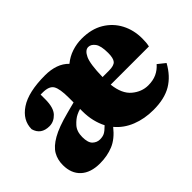

<svg xmlns="http://www.w3.org/2000/svg" viewBox="-96 -735 984 984"><g transform="rotate(-45 396.0 -243.5)"><path d="M545 -449Q522 -449 506 -415Q490 -381 488 -288H535Q571 -288 583.5 -302.5Q596 -317 596 -355Q596 -407 580.5 -428Q565 -449 545 -449ZM554 16Q489 16 435 -5.5Q381 -27 346 -69Q307 -20 263 -2Q219 16 166 16Q99 16 62 -18Q25 -52 25 -113Q25 -152 42.5 -182.5Q60 -213 104.5 -238.5Q149 -264 230 -285Q242 -288 258 -292.5Q274 -297 291 -301V-336Q291 -400 276.5 -424.5Q262 -449 215 -449Q211 -449 207.5 -449Q204 -449 200 -449V-415Q200 -354 175 -328Q150 -302 118 -302Q57 -302 42 -356Q42 -421 103.5 -462Q165 -503 286 -503Q327 -503 360 -491.5Q393 -480 416 -456Q445 -480 480 -491.5Q515 -503 552 -503Q622 -503 671 -473.5Q720 -444 746 -394.5Q772 -345 772 -284Q772 -268 771 -256.5Q770 -245 767 -231H490Q498 -158 537.5 -125Q577 -92 624 -92Q659 -92 685 -104Q711 -116 731 -139L771 -107Q737 -45 685.5 -14.5Q634 16 554 16ZM197 -144Q197 -103 214 -87Q231 -71 253 -71Q272 -71 285.5 -77.5Q299 -84 321 -106Q307 -133 299 -166Q291 -199 291 -238V-254Q276 -250 262 -243Q241 -233 219 -209Q197 -185 197 -144Z"/></g></svg>

Font: Source Serif 4 Black
Style: Regular
Weight: 900
Designer: Frank Grießhammer
Foundry: Adobe
Version: Version 4.005;hotconv 1.1.0;makeotfexe 2.6.0